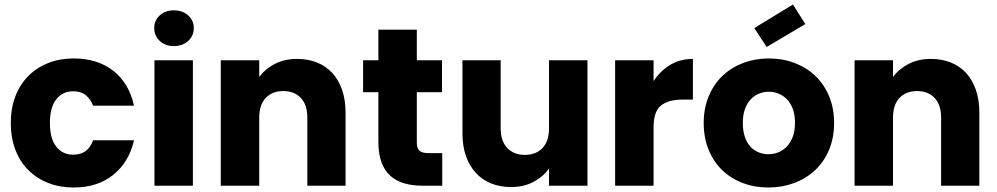

<svg xmlns="http://www.w3.org/2000/svg" viewBox="-20 -826 4433 854"><path d="M28 -279Q28 -345 48.5 -398Q69 -451 106.5 -488.5Q144 -526 195 -546Q246 -566 308 -566Q414 -566 484 -511Q554 -456 576 -356H394Q383 -385 361.5 -402.5Q340 -420 305 -420Q259 -420 230.5 -384.5Q202 -349 202 -279Q202 -209 230.5 -173.5Q259 -138 305 -138Q340 -138 361.5 -154.5Q383 -171 394 -202H576Q554 -105 484 -48.5Q414 8 308 8Q246 8 195 -12Q144 -32 106.5 -69Q69 -106 48.5 -159.5Q28 -213 28 -279Z M667 -558H838V0H667ZM753 -621Q715 -621 690.5 -644Q666 -667 666 -701Q666 -735 690.5 -757.5Q715 -780 753 -780Q792 -780 817 -757.5Q842 -735 842 -701Q842 -667 817 -644Q792 -621 753 -621Z M1347 -303Q1347 -360 1318 -390.5Q1289 -421 1240 -421Q1191 -421 1162 -390.5Q1133 -360 1133 -303V0H962V-558H1133V-484Q1159 -519 1202 -541.5Q1245 -564 1302 -564Q1350 -564 1390 -548Q1430 -532 1458 -501.5Q1486 -471 1501.5 -426.5Q1517 -382 1517 -326V0H1347Z M1663 -416H1595V-558H1663V-694H1834V-558H1946V-416H1834V-192Q1834 -167 1845.5 -156Q1857 -145 1886 -145H1947V0H1860Q1816 0 1780 -10Q1744 -20 1718 -42.5Q1692 -65 1677.5 -102.5Q1663 -140 1663 -194Z M2593 0H2422V-76Q2396 -40 2353 -17Q2310 6 2253 6Q2205 6 2165 -10Q2125 -26 2096.5 -57Q2068 -88 2052.5 -132Q2037 -176 2037 -232V-558H2207V-255Q2207 -198 2236.5 -167.5Q2266 -137 2314 -137Q2364 -137 2393 -167.5Q2422 -198 2422 -255V-558H2593Z M2887 0H2716V-558H2887V-465Q2916 -510 2960.5 -537Q3005 -564 3062 -564V-383H3015Q2954 -383 2920.5 -357Q2887 -331 2887 -259Z M3690 -279Q3690 -213 3667.5 -159.5Q3645 -106 3605.5 -69Q3566 -32 3512.5 -12Q3459 8 3398 8Q3336 8 3283.5 -12Q3231 -32 3192.5 -69Q3154 -106 3132 -159.5Q3110 -213 3110 -279Q3110 -345 3132.5 -398.5Q3155 -452 3194 -489Q3233 -526 3286 -546Q3339 -566 3400 -566Q3461 -566 3514 -546Q3567 -526 3606 -489Q3645 -452 3667.5 -398.5Q3690 -345 3690 -279ZM3284 -279Q3284 -244 3293 -217.5Q3302 -191 3317.5 -174Q3333 -157 3354 -148.5Q3375 -140 3398 -140Q3421 -140 3442 -148.5Q3463 -157 3479.5 -174Q3496 -191 3506 -217.5Q3516 -244 3516 -279Q3516 -315 3506.5 -341Q3497 -367 3480.5 -384Q3464 -401 3443 -409.5Q3422 -418 3400 -418Q3377 -418 3356 -409.5Q3335 -401 3319 -384Q3303 -367 3293.5 -341Q3284 -315 3284 -279ZM3562 -719 3390 -617 3335 -701 3507 -806Z M4166 -303Q4166 -360 4137 -390.5Q4108 -421 4059 -421Q4010 -421 3981 -390.5Q3952 -360 3952 -303V0H3781V-558H3952V-484Q3978 -519 4021 -541.5Q4064 -564 4121 -564Q4169 -564 4209 -548Q4249 -532 4277 -501.5Q4305 -471 4320.5 -426.5Q4336 -382 4336 -326V0H4166Z"/></svg>

Font: SVN-Poppins
Style: Bold
Weight: 700
Designer: Ninad Kale (Devanagari), Jonny Pinhorn (Latin)
Foundry: Indian Type Foundry
Version: Version 3.200;PS 1.000;hotconv 16.6.54;makeotf.lib2.5.65590